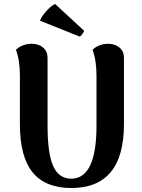

<svg xmlns="http://www.w3.org/2000/svg" viewBox="-20 -931 716 965"><path d="M181 -827Q189 -849 213.5 -876Q238 -903 257 -911L402 -777Q403 -773 395 -761.5Q387 -750 381 -747ZM603 -641V-307Q603 14 338 14Q209 14 144.5 -64Q80 -142 80 -307V-551Q80 -628 60 -681Q93 -711 140 -711Q174 -711 196.5 -692Q219 -673 219 -641V-300Q219 -159 247.5 -96Q276 -33 338 -33Q465 -33 465 -300V-551Q465 -628 445 -681Q478 -711 524 -711Q558 -711 580.5 -692Q603 -673 603 -641Z"/></svg>

Font: Arima Koshi Bold
Style: Regular
Weight: 700
Designer: Joana Correia and Natanael Gama
Foundry: NDISCOVER
Version: Version 1.019;PS 001.019;hotconv 1.0.88;makeotf.lib2.5.64775